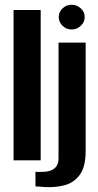

<svg xmlns="http://www.w3.org/2000/svg" viewBox="-20 -674 414 807"><path d="M37 0V-632H151V0ZM166 112Q160 111 146.5 110.5Q133 110 129 109V48Q137 49 149 48.5Q161 48 168 48Q196 46 211 32Q226 18 226 -7V-495H340V-40Q340 27 315.5 60.5Q291 94 251.5 104.5Q212 115 166 112ZM281 -550Q259 -550 243 -565.5Q227 -581 227 -602Q227 -624 243 -639Q259 -654 281 -654Q303 -654 319.5 -639Q336 -624 336 -602Q336 -581 319.5 -565.5Q303 -550 281 -550Z"/></svg>

Font: Alumni Sans
Style: Bold
Weight: 700
Designer: Robert E. Leuschke
Foundry: Robert E. Leuschke
Version: Version 1.018